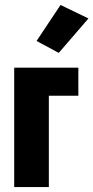

<svg xmlns="http://www.w3.org/2000/svg" viewBox="-20 -759 379 779"><path d="M37.6 -484.4V0H178.2V-370.6H297.9V-484.4ZM128.4 -592.8 218.3 -544.4 338.9 -684.1 225.6 -738.8Z"/></svg>

Font: Roboto Flex
Style: wght 700 wdth 25 opsz 34 GRAD 0.00 slnt 0.00 XTRA 468 XOPQ 96 YOPQ 79 YTLC 514 YTUC 712 YTAS 750 YTDE -203.00 YTFI 738
Weight: 700
Width: 1
Designer: Berlow after Robertson
Foundry: Google
Version: Version 3.100